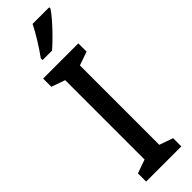

<svg xmlns="http://www.w3.org/2000/svg" viewBox="-315 -941 941 941"><g transform="rotate(-45 155.5 -470.0)"><path d="M277 0H33V-57L104 -82V-632L33 -657V-714H277V-657L206 -632V-82L277 -57ZM301 -931Q288 -911 263 -882.5Q238 -854 210.5 -826.5Q183 -799 161 -780H95V-792Q121 -828 145 -867Q169 -906 186 -940H301Z"/></g></svg>

Font: Noto Sans Malayalam Condensed Medium
Style: Regular
Weight: 500
Width: 3
Designer: Jelle Bosma - Monotype Design Team
Foundry: Monotype Imaging Inc.
Version: Version 2.104; ttfautohint (v1.8.4.7-5d5b)